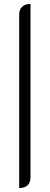

<svg xmlns="http://www.w3.org/2000/svg" viewBox="-20 -797 251 970"><path d="M77 -723Q77 -749 92 -763Q107 -777 134 -777V99Q134 125 119.5 139Q105 153 77 153Z"/></svg>

Font: K2D ExtraLight
Style: Regular
Weight: 275
Designer: Katatrad Aksorn Co.,Ltd.
Foundry: Cadson Demak Co.,Ltd.
Version: Version 1.000; ttfautohint (v1.6)